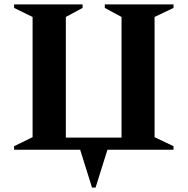

<svg xmlns="http://www.w3.org/2000/svg" viewBox="-20 -680 852 872"><path d="M344 0H44V-16L128 -57V-603L44 -644V-660H355V-644L279 -603V-55H532V-603L456 -644V-660H768V-644L682 -603V-57L768 -16V0H468L414 172H398Z"/></svg>

Font: Spectral
Style: Bold
Weight: 700
Designer: Jean-Baptiste Levee
Foundry: Production Type
Version: Version 2.001